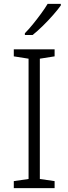

<svg xmlns="http://www.w3.org/2000/svg" viewBox="-20 -968 351 988"><path d="M261 0H51V-36L127 -47V-666L51 -678V-714H261V-678L185 -666V-47L261 -36ZM293 -940Q278 -919 253.5 -891Q229 -863 201 -835.5Q173 -808 148 -788H108V-797Q127 -816 149 -843Q171 -870 191.5 -898Q212 -926 225 -948H293Z"/></svg>

Font: Noto Sans Thai Looped Light
Style: Regular
Weight: 300
Designer: Sasikarn Vongin, Ben Mitchell
Foundry: The Fontpad Ltd
Version: Version 1.001; ttfautohint (v1.8.4.7-5d5b)